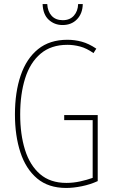

<svg xmlns="http://www.w3.org/2000/svg" viewBox="-20 -921 560 951"><path d="M298 -351H464V-24Q427 -7 385 1.5Q343 10 308 10Q220 10 164 -37Q108 -84 81 -166.5Q54 -249 54 -354Q54 -464 82.5 -547.5Q111 -631 168.5 -677.5Q226 -724 314 -724Q350 -724 385 -714.5Q420 -705 457 -680L443 -658Q409 -682 377 -690.5Q345 -699 314 -699Q233 -699 181 -655Q129 -611 104.5 -533Q80 -455 80 -354Q80 -255 104 -178.5Q128 -102 178.5 -58.5Q229 -15 309 -15Q343 -15 377 -22.5Q411 -30 439 -40V-326H298ZM390 -901Q389 -854 361.5 -825.5Q334 -797 290 -797Q250 -797 221.5 -823Q193 -849 191 -901H214Q216 -864 236 -842.5Q256 -821 291 -821Q326 -821 346 -843.5Q366 -866 367 -901Z"/></svg>

Font: Noto Sans Lao UI ExtCond Thin
Style: Regular
Weight: 100
Width: 2
Designer: Monotype Design Team
Foundry: Monotype Imaging Inc.
Version: Version 2.000; ttfautohint (v1.8.4.7-5d5b)